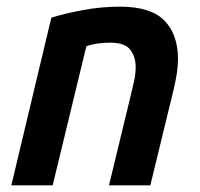

<svg xmlns="http://www.w3.org/2000/svg" viewBox="-20 -556 600 576"><path d="M14 0 134 -503Q172 -515 227.5 -525.5Q283 -536 340 -536Q433 -536 473.5 -494Q514 -452 514 -379Q514 -359 510.5 -336Q507 -313 501 -288L431 0H307L372 -269Q377 -289 382 -311.5Q387 -334 387 -355Q387 -385 371 -406.5Q355 -428 311 -428Q292 -428 273.5 -425.5Q255 -423 239 -417L138 0Z"/></svg>

Font: Ubuntu Sans Mono SemiBold
Style: Italic
Weight: 600
Italic angle: -13.5°
Monospace: yes
Designer: Dalton Maag Ltd
Foundry: Dalton Maag Ltd
Version: Version 1.006